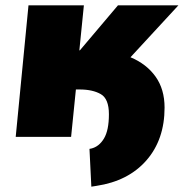

<svg xmlns="http://www.w3.org/2000/svg" viewBox="-20 -514 690 721"><path d="M598 -110Q598 10 530 88Q462 166 342 184L323 187L316 45L322 44Q352 37 370.5 6Q389 -25 389 -85Q389 -143 358.5 -160.5Q328 -178 279 -178H265L247 0H39L87 -494H295L278 -325H280L423 -494H650L470 -299Q530 -274 564 -226.5Q598 -179 598 -110Z"/></svg>

Font: Nunito Sans Heavy Heavy
Style: Italic
Weight: 400
Italic angle: -4.541°
Designer: Vernon Adams
Foundry: Vernon Adams
Version: Version 2.002